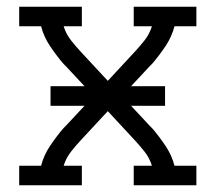

<svg xmlns="http://www.w3.org/2000/svg" viewBox="-20 -550 640 570"><path d="M37 0V-58H102Q110 -89 128 -116Q146 -143 167 -168H168Q168 -168 168 -168.5Q168 -169 168 -169Q170 -171 171.5 -172.5Q173 -174 175 -176L231 -236H130V-294H231L175 -354Q173 -356 171.5 -357.5Q170 -359 168 -361Q168 -361 168 -361.5Q168 -362 168 -362H167Q146 -387 128 -414Q110 -441 102 -472H37V-530H223V-472H169Q176 -449 191 -430Q206 -411 222 -394L300 -310L378 -394Q394 -411 409 -430Q424 -449 431 -472H377V-530H563V-472H498Q490 -441 472 -414Q454 -387 433 -362H432Q432 -362 432 -361.5Q432 -361 432 -361Q430 -359 428.5 -357.5Q427 -356 425 -354L369 -294H470V-236H369L425 -176Q427 -174 428.5 -172.5Q430 -171 432 -169Q432 -169 432 -168.5Q432 -168 432 -168H433Q454 -143 472 -116Q490 -89 498 -58H563V0H377V-58H431Q424 -81 409 -100Q394 -119 378 -136L300 -220L222 -136Q206 -119 191 -100Q176 -81 169 -58H223V0Z"/></svg>

Font: Iosevka Curly Slab LtEx
Style: Regular
Weight: 300
Width: 7
Monospace: yes
Designer: Belleve Invis
Foundry: Belleve Invis
Version: Version 11.1.0; ttfautohint (v1.8.3)